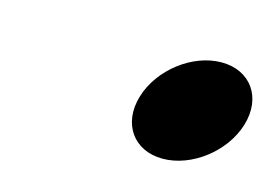

<svg xmlns="http://www.w3.org/2000/svg" viewBox="-42 -611 468 326"><g transform="rotate(15 192.0 -448.0)"><path d="M315 -540C264 -540 210.8 -499 195.5 -448C180.2 -397 209 -356 260 -356C311 -356 364.2 -397 379.5 -448C394.8 -499 366 -540 315 -540Z"/></g></svg>

Font: Hussar
Style: BdSuprExtOblThree
Weight: 700
Foundry: Cannot Into Space Fonts
Version: Version 2.00